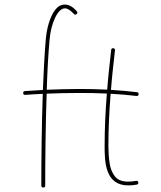

<svg xmlns="http://www.w3.org/2000/svg" viewBox="-20 -814 707 844"><path d="M330.1 -422.9C281.2 -422.9 232.9 -421.4 185.5 -419.4C188 -501 192.4 -578.1 197.8 -638.2C201.2 -676.8 209.5 -710 222.7 -736.8C235.8 -763.7 250 -777.3 265.6 -777.3C276.9 -777.3 289.6 -769 304.7 -752.9C308.1 -748.5 312.5 -748.5 316.9 -752.4C321.3 -755.9 321.3 -760.3 317.4 -764.6C300.3 -784.2 283.2 -793.9 265.6 -793.9C248.5 -793.9 234.4 -786.1 222.7 -771C199.2 -740.2 185.5 -690.4 181.2 -640.1C175.8 -579.1 171.9 -501 168.5 -418.5C143.1 -417 116.7 -415.5 89.8 -413.6C84 -413.1 81.5 -410.2 82 -404.8C82.5 -398.9 85.4 -396.5 90.8 -397C116.2 -398.9 142.1 -400.4 168 -401.4C163.1 -260.3 161.6 -102.5 161.6 2C161.6 7.3 164.6 10.3 169.9 10.3C175.8 10.3 178.7 7.3 178.7 2C178.7 -103 180.2 -260.7 185.1 -402.3C233.4 -404.3 281.7 -405.3 330.1 -405.3C370.6 -405.3 410.2 -404.8 449.7 -402.8C443.8 -326.7 439.9 -251 439.9 -173.3C439.9 -104 441.4 1 543.5 1C555.7 1 568.4 0 581.1 -2.4C586.9 -3.9 589.4 -6.8 587.9 -12.2C586.4 -18.1 583.5 -20.5 578.1 -19C566.4 -16.6 554.7 -15.6 543.5 -15.6C516.1 -15.6 496.6 -23.4 484.4 -39.6C472.2 -55.7 464.4 -75.7 461.4 -100.1C458 -124 456.5 -148.4 456.5 -173.3C456.5 -250 460.4 -326.2 466.3 -401.9C505.4 -399.9 543.5 -396.5 580.1 -392.1C585.4 -391.6 588.9 -394 589.4 -399.4C589.8 -404.8 587.4 -408.2 582 -408.7C546.4 -413.1 508.3 -416.5 467.8 -418.9C472.2 -477.1 479 -534.7 485.4 -592.8C485.8 -598.1 483.4 -601.6 478 -602.1C472.7 -602.5 469.2 -600.1 468.8 -594.7C462.4 -536.6 455.6 -478.5 451.2 -419.9C412.1 -421.9 371.6 -422.9 330.1 -422.9Z"/></svg>

Font: Mikhak Thin
Style: Regular
Weight: 100
Designer: Amin Abedi
Version: Version 3.2